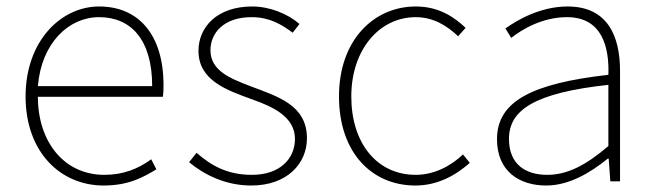

<svg xmlns="http://www.w3.org/2000/svg" viewBox="-20 -560 2025 593"><path d="M300 13C378 13 423 -13 463 -37L447 -68C407 -39 362 -20 302 -20C178 -20 97 -122 97 -261H483C485 -275 485 -286 485 -297C485 -453 408 -540 286 -540C169 -540 59 -434 59 -262C59 -90 167 13 300 13ZM97 -294C108 -427 192 -507 286 -507C385 -507 450 -437 450 -294Z M756 13C867 13 928 -55 928 -133C928 -236 837 -262 753 -294C690 -318 630 -342 630 -405C630 -457 670 -507 757 -507C812 -507 849 -485 884 -459L905 -486C868 -518 812 -540 759 -540C650 -540 593 -476 593 -403C593 -312 679 -282 759 -253C821 -231 891 -200 891 -131C891 -71 846 -20 758 -20C680 -20 631 -50 587 -88L564 -59C611 -20 677 13 756 13Z M1263 13C1331 13 1387 -18 1431 -57L1410 -83C1373 -48 1322 -20 1264 -20C1144 -20 1065 -118 1065 -262C1065 -407 1152 -507 1264 -507C1318 -507 1360 -481 1395 -448L1418 -474C1383 -507 1336 -540 1264 -540C1137 -540 1027 -439 1027 -262C1027 -88 1129 13 1263 13Z M1667 13C1737 13 1803 -26 1857 -70H1860L1865 0H1895V-341C1895 -448 1857 -540 1733 -540C1647 -540 1574 -496 1541 -472L1559 -443C1593 -470 1656 -507 1731 -507C1840 -507 1862 -414 1859 -329C1622 -302 1515 -247 1515 -130C1515 -30 1585 13 1667 13ZM1670 -20C1606 -20 1552 -50 1552 -131C1552 -220 1630 -273 1859 -298V-109C1790 -50 1733 -20 1670 -20Z"/></svg>

Font: Harano Aji Gothic KR ExtraLight
Style: Regular
Weight: 250
Foundry: Masamichi Hosoda
Version: HaranoAjiGothicKR-ExtraLight version 20220220;ttx 4.29.1